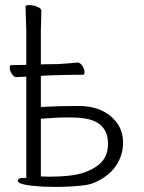

<svg xmlns="http://www.w3.org/2000/svg" viewBox="-20 -721 563 752"><path d="M69 -24H83V-421L45 -419H44Q34 -419 26 -432Q18 -445 18 -455.5Q18 -466 24 -466L83 -467V-599L80 -696Q80 -701 95 -701Q110 -701 126 -694.5Q142 -688 142 -678L140 -599V-469L207 -470Q243 -472 283 -476H284Q294 -476 302.5 -463Q311 -450 311 -439Q311 -428 305 -428H266Q238 -428 218 -427L179 -426L140 -424V-302Q209 -306 287.5 -306Q366 -306 414 -265.5Q462 -225 462 -163Q462 -120 442 -84.5Q422 -49 387.5 -26Q353 -3 321 3Q270 11 197 11L147 10Q50 4 50 -12Q50 -24 69 -24ZM331 -253Q303 -261 250.5 -261Q198 -261 140 -256V-30L171 -29Q265 -29 311.5 -46Q358 -63 380.5 -89.5Q403 -116 403 -158Q403 -233 331 -253Z"/></svg>

Font: LXGW WenKai Lite Light
Style: Regular
Weight: 300
Designer: LXGW / Fontworks Inc.
Foundry: LXGW / Fontworks Inc.
Version: Version 1.511; March 25, 2025